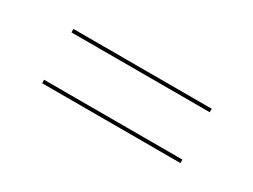

<svg xmlns="http://www.w3.org/2000/svg" viewBox="-28 -579 635 481"><g transform="rotate(30 290.0 -338.5)"><path d="M90 -270H490V-260H90ZM90 -417H490V-407H90Z"/></g></svg>

Font: Lato Hairline
Style: Regular
Weight: 250
Designer: Lukasz Dziedzic
Foundry: Lukasz Dziedzic
Version: Version 1.104; Western+Polish opensource